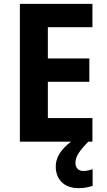

<svg xmlns="http://www.w3.org/2000/svg" viewBox="-20 -734 554 995"><path d="M459 0H83V-714H459V-593H228V-431H443V-310H228V-122H459ZM371 110Q371 130 382 141Q393 152 411 152Q426 152 438.5 149Q451 146 460 143V229Q446 234 428.5 237.5Q411 241 388 241Q331 241 300 210Q269 179 269 129Q269 86 298.5 48Q328 10 372 -15L438 0Q405 33 388 59Q371 85 371 110Z"/></svg>

Font: Noto Sans Gujarati SemiCondensed
Style: Bold
Weight: 700
Width: 4
Designer: Jelle Bosma - Monotype Design Team, Universal Thirst
Foundry: Monotype Imaging Inc.
Version: Version 2.106; ttfautohint (v1.8.4.7-5d5b)